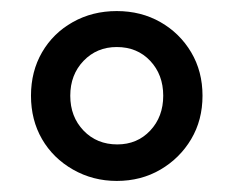

<svg xmlns="http://www.w3.org/2000/svg" viewBox="-20 -734 422 347"><path d="M191 -407Q148 -407 112 -427.5Q76 -448 56 -482.5Q36 -517 36 -561Q36 -605 56 -639.5Q76 -674 111.5 -694Q147 -714 191 -714Q235 -714 270 -694Q305 -674 325.5 -639.5Q346 -605 346 -561Q346 -517 325.5 -482.5Q305 -448 270 -427.5Q235 -407 191 -407ZM192 -473Q228 -473 251.5 -498Q275 -523 275 -561Q275 -599 251.5 -624Q228 -649 191 -649Q155 -649 131 -624Q107 -599 107 -561Q107 -523 131 -498Q155 -473 192 -473Z"/></svg>

Font: Nunito Sans 7pt SemiBold
Style: Regular
Weight: 600
Designer: Vernon Adams
Foundry: Vernon Adams
Version: Version 3.101;gftools[0.9.27]